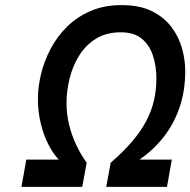

<svg xmlns="http://www.w3.org/2000/svg" viewBox="-20 -732 746 752"><path d="M64 0 83 -107H210Q187.5 -130.5 169 -167Q150.5 -203.5 139.5 -249Q128.5 -294.5 128.5 -344.5Q128.5 -392 141 -443Q153.5 -494 178.8 -541.8Q204 -589.5 243.2 -628Q282.5 -666.5 335.5 -689.2Q388.5 -712 456 -712Q527.5 -712 575.5 -688Q623.5 -664 652.2 -625.2Q681 -586.5 693.2 -541.5Q705.5 -496.5 705.5 -454Q705.5 -375.5 683 -310.5Q660.5 -245.5 620.2 -194.5Q580 -143.5 526.5 -107H653L634 0H396L413.5 -94.5Q463.5 -138 497.8 -178.2Q532 -218.5 552.8 -258Q573.5 -297.5 583 -338.5Q592.5 -379.5 592.5 -424.5Q592.5 -473 579 -514.2Q565.5 -555.5 535.2 -580.5Q505 -605.5 453.5 -605.5Q396.5 -605.5 356 -580.5Q315.5 -555.5 290 -514.2Q264.5 -473 252.5 -424.2Q240.5 -375.5 240.5 -329Q240.5 -285.5 250.5 -244.2Q260.5 -203 278.2 -165.2Q296 -127.5 319.5 -94.5L302 0Z"/></svg>

Font: Overpass SemiBold
Style: Italic
Weight: 600
Italic angle: -10°
Designer: Delve Withrington, Dave Bailey, Thomas Jockin
Foundry: Delve Fonts LLC
Version: Version 4.000